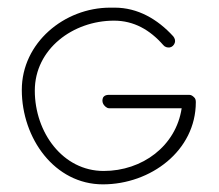

<svg xmlns="http://www.w3.org/2000/svg" viewBox="-20 -487 572 502"><path d="M268 -467C148 -467 37 -375 37 -252C37 -125 123 -5 249 -5C374 -5 492 -93 492 -220C492 -225 491 -230 487 -233C484 -236 480 -239 475 -239H265C259 -239 254 -238 250 -233C247 -227 247 -221 250 -215C253 -210 259 -204 265 -204H455C440 -105 352 -40 251 -40C144 -40 71 -141 71 -250C71 -359 171 -433 278 -433C330 -433 372 -409 407 -369C411 -364 418 -362 424 -363C430 -364 435 -369 437 -375C439 -381 437 -387 433 -392C392 -437 340 -467 280 -467Z"/></svg>

Font: LetsTrace
Style: basic
Weight: 500
Version: Version 002.000